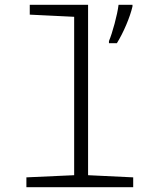

<svg xmlns="http://www.w3.org/2000/svg" viewBox="-20 -780 640 800"><path d="M90 -41 289 -50V-710L104 -719V-760H347V-50L535 -41V0H90ZM434 -609Q445 -635 457.5 -681.5Q470 -728 474 -760H532V-753Q524 -719 506 -676.5Q488 -634 467 -600H434Z"/></svg>

Font: Noto Sans Mono UI Light
Style: Regular
Weight: 300
Monospace: yes
Designer: Monotype Design team
Foundry: Monotype Imaging Inc.
Version: Version 1.000